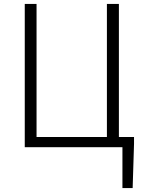

<svg xmlns="http://www.w3.org/2000/svg" viewBox="-20 -749 738 977"><path d="M603 208H655L662 -17V-52H585V-729H524V-52H166V-729H106V0H603Z"/></svg>

Font: Noto Sans SC Light
Style: Regular
Weight: 300
Designer: Ryoko NISHIZUKA 西塚涼子 (kana, bopomofo & ideographs); Paul D. Hunt (Latin, Greek & Cyrillic); Sandoll Communications 산돌커뮤니
Foundry: Adobe
Version: Version 2.004;hotconv 1.0.118;makeotfexe 2.5.65603